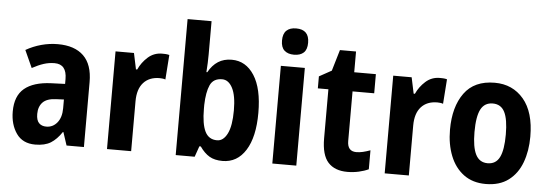

<svg xmlns="http://www.w3.org/2000/svg" viewBox="-50 -910 3054 1069"><g transform="rotate(5 1477.5 -375.5)"><path d="M252 -558Q346 -558 396 -509.5Q446 -461 446 -363V0H349L325 -73H322Q294 -31 261 -10.5Q228 10 174 10Q104 10 69 -40Q34 -90 34 -163Q34 -250 84.5 -292Q135 -334 233 -338L311 -341V-368Q311 -451 243 -451Q212 -451 182.5 -441.5Q153 -432 118 -413L74 -510Q114 -533 159.5 -545.5Q205 -558 252 -558ZM268 -252Q217 -250 194 -226Q171 -202 171 -161Q171 -126 186 -110.5Q201 -95 227 -95Q264 -95 288 -124.5Q312 -154 312 -205V-254Z M835 -556Q843 -556 853.5 -555.5Q864 -555 875 -552L865 -414Q859 -417 848 -418Q837 -419 833 -419Q775 -419 742.5 -383Q710 -347 710 -279V0H575V-546H678L697 -456H704Q722 -496 755.5 -526Q789 -556 835 -556Z M1093 -574Q1093 -554 1092 -526.5Q1091 -499 1089 -475H1094Q1116 -515 1148 -535.5Q1180 -556 1224 -556Q1303 -556 1350 -483Q1397 -410 1397 -274Q1397 -139 1350 -64.5Q1303 10 1221 10Q1177 10 1148 -7Q1119 -24 1094 -60H1086L1065 0H959V-760H1093ZM1180 -443Q1131 -443 1113 -403.5Q1095 -364 1093 -292V-270Q1093 -186 1113.5 -144Q1134 -102 1181 -102Q1216 -102 1238 -145.5Q1260 -189 1260 -276Q1260 -359 1238 -401Q1216 -443 1180 -443Z M1566 -761Q1639 -761 1639 -687Q1639 -649 1620 -631.5Q1601 -614 1566 -614Q1532 -614 1512.5 -631.5Q1493 -649 1493 -687Q1493 -725 1512 -743Q1531 -761 1566 -761ZM1633 -546V0H1499V-546Z M1959 -104Q1977 -104 1996 -108.5Q2015 -113 2037 -121V-15Q2014 -4 1983 3Q1952 10 1919 10Q1848 10 1811 -31Q1774 -72 1774 -165V-439H1715V-506L1784 -544L1819 -662H1909V-546H2030V-439H1909V-162Q1909 -104 1959 -104Z M2387 -556Q2395 -556 2405.5 -555.5Q2416 -555 2427 -552L2417 -414Q2411 -417 2400 -418Q2389 -419 2385 -419Q2327 -419 2294.5 -383Q2262 -347 2262 -279V0H2127V-546H2230L2249 -456H2256Q2274 -496 2307.5 -526Q2341 -556 2387 -556Z M2917 -274Q2917 -194 2893 -129.5Q2869 -65 2819 -27.5Q2769 10 2692 10Q2619 10 2569 -27Q2519 -64 2493.5 -128.5Q2468 -193 2468 -274Q2468 -402 2524 -479Q2580 -556 2694 -556Q2794 -556 2855.5 -483.5Q2917 -411 2917 -274ZM2605 -273Q2605 -189 2626 -147.5Q2647 -106 2693 -106Q2739 -106 2759.5 -147Q2780 -188 2780 -274Q2780 -359 2759.5 -399.5Q2739 -440 2693 -440Q2647 -440 2626 -400Q2605 -360 2605 -273Z"/></g></svg>

Font: Noto Sans Gurmukhi Condensed
Style: Bold
Weight: 700
Width: 3
Designer: Jelle Bosma - Monotype Design Team
Foundry: Monotype Imaging Inc.
Version: Version 2.004; ttfautohint (v1.8.4.7-5d5b)